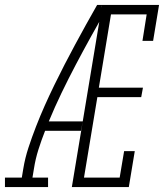

<svg xmlns="http://www.w3.org/2000/svg" viewBox="-57 -755 677 775"><path d="M-37 0V-38H31L37 -74Q44 -117 58 -159.5Q72 -202 88.5 -244.5Q105 -287 123.5 -328.5Q142 -370 162 -411Q182 -452 203 -493Q224 -534 246 -574.5Q268 -615 290 -655Q312 -695 335 -735H355L353 -726L372 -716Q340 -661 309 -605Q278 -549 248.5 -493Q219 -437 191.5 -380Q164 -323 140 -265H277L270 -227H125Q110 -189 98 -151Q86 -113 80 -74L74 -38H137V0ZM233 0 355 -735H585L561 -590H518L535 -697H391L342 -401H520L513 -363H336L282 -38H426L444 -145H487L463 0Z"/></svg>

Font: Iosevka Curly Slab XLtExObl
Style: Regular
Weight: 200
Width: 7
Italic angle: -9°
Monospace: yes
Designer: Belleve Invis
Foundry: Belleve Invis
Version: Version 11.0.0; ttfautohint (v1.8.3)